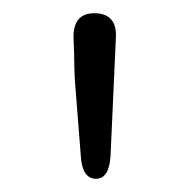

<svg xmlns="http://www.w3.org/2000/svg" viewBox="-20 -786 290 290"><path d="M125 -516Q104 -516 102 -551L93 -666Q92 -685 92 -704L91 -730Q91 -767 124 -766Q157 -765 155 -729L147 -551Q145 -516 125 -516Z"/></svg>

Font: Resource Han Rounded KR Light
Style: Regular
Weight: 300
Designer: Cyano Hao (round all glyphs); Ryoko NISHIZUKA 西塚涼子 (kana, bopomofo & ideographs); Paul D. Hunt (Latin, Greek & Cyrillic)
Foundry: Cyano Hao
Version: 0.990